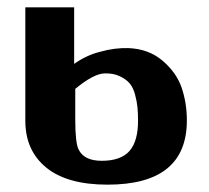

<svg xmlns="http://www.w3.org/2000/svg" viewBox="-20 -492 569 523"><path d="M49 -163V-472H182V-318Q216 -342 253 -351Q292 -362 329 -361Q385 -359 423 -326.5Q461 -294 475 -252.5Q489 -211 489 -164Q489 11 273 11Q163 11 106 -35.5Q49 -82 49 -163ZM185 -250V-167Q185 -103 194 -85Q209 -54 257 -54Q309 -54 332.5 -80.5Q356 -107 356 -163Q356 -184 354.5 -199.5Q353 -215 348 -234Q343 -253 333.5 -264.5Q324 -276 306 -284.5Q288 -293 264 -292Q235 -291 185 -250Z"/></svg>

Font: Coval
Style: ExtraBold
Weight: 800
Foundry: Context Ltd
Version: Version 001.000